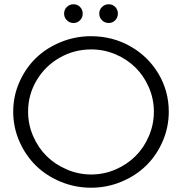

<svg xmlns="http://www.w3.org/2000/svg" viewBox="-20 -875 854 901"><path d="M325.2 -855Q343.3 -855 355.7 -842.3Q368.2 -829.6 368.2 -811Q368.2 -793 355.7 -780Q343.3 -767.1 325.2 -767.1Q306.6 -767.1 293.7 -780Q280.8 -793 280.8 -811Q280.8 -829.6 293.7 -842.3Q306.6 -855 325.2 -855ZM490.2 -855Q508.3 -855 520.8 -842.3Q533.2 -829.6 533.2 -811Q533.2 -793 520.8 -780Q508.3 -767.1 490.2 -767.1Q471.7 -767.1 458.7 -780Q445.8 -793 445.8 -811Q445.8 -829.6 458.7 -842.3Q471.7 -855 490.2 -855ZM407.2 -705.1Q507.3 -705.1 591.1 -658Q674.8 -610.8 723.4 -529.3Q772 -447.8 772 -351.1Q772 -277.8 743.4 -211.9Q714.8 -146 666 -98.1Q617.2 -50.3 549.6 -22.2Q481.9 5.9 407.2 5.9Q332.5 5.9 264.6 -22.2Q196.8 -50.3 148.2 -98.1Q99.6 -146 70.8 -211.9Q42 -277.8 42 -351.1Q42 -423.8 70.8 -489.3Q99.6 -554.7 148.2 -602.1Q196.8 -649.4 264.6 -677.2Q332.5 -705.1 407.2 -705.1ZM408.2 -643.1Q328.1 -643.1 260 -604.2Q191.9 -565.4 151.9 -498Q111.8 -430.7 111.8 -351.1Q111.8 -291 135.5 -236.3Q159.2 -181.6 199 -142.3Q238.8 -103 293.7 -79.6Q348.6 -56.2 408.2 -56.2Q467.8 -56.2 522 -79.6Q576.2 -103 615.7 -142.3Q655.3 -181.6 678.7 -236.3Q702.1 -291 702.1 -351.1Q702.1 -410.6 678.7 -464.8Q655.3 -519 615.7 -558.1Q576.2 -597.2 522 -620.1Q467.8 -643.1 408.2 -643.1Z"/></svg>

Font: Montserrat arm Light
Style: Regular
Weight: 300
Designer: Julieta Ulanovsky
Foundry: Julieta Ulanovsky
Version: Version 6.000;PS 006.000;hotconv 1.0.88;makeotf.lib2.5.64775